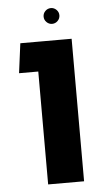

<svg xmlns="http://www.w3.org/2000/svg" viewBox="-53 -774 444 809"><g transform="rotate(-5 169.0 -369.5)"><path d="M117.5 0V-602.8H269.5V0ZM36.2 -477.5 52.5 -602.8H217.8V-477.5ZM193.5 -672.5Q179.8 -672.5 169.9 -682.4Q160 -692.2 160 -706Q160 -719.5 169.9 -729.4Q179.8 -739.2 193.5 -739.2Q207 -739.2 216.9 -729.4Q226.8 -719.5 226.8 -706Q226.8 -692.2 216.9 -682.4Q207 -672.5 193.5 -672.5Z"/></g></svg>

Font: Noto Sans Hebrew Light
Style: Regular
Weight: 100
Version: Version 3.000